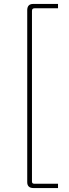

<svg xmlns="http://www.w3.org/2000/svg" viewBox="-20 -788 348 973"><path d="M155 -746Q142 -746 142 -733V132Q142 143 153 143H274V165H150Q117 165 118 133V-738Q119 -768 148 -768H274V-746Z"/></svg>

Font: Taylor Sans Thin
Style: Regular
Weight: 100
Italic angle: -8°
Designer: Natanael Gama
Version: Version 1.001 September 8, 2015